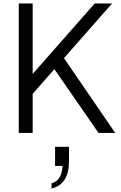

<svg xmlns="http://www.w3.org/2000/svg" viewBox="-20 -765 694 1105"><path d="M88 -745H168V-310L150 -319L525 -745H625L324 -403L328 -460L643 0H547L293 -367L168 -225V0H88ZM340 190H297V80H377V164Q377 229 352 268.5Q327 308 277 320V290Q307 282 322.5 256.5Q338 231 340 190Z"/></svg>

Font: Trafiko Sans Variable
Style: Regular
Weight: 400
Designer: Gumpita Rahayu / Trafiko
Foundry: Tokotype / Trafiko
Version: Version 0.001;FEAKit 1.0